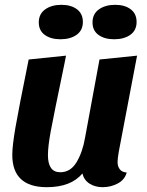

<svg xmlns="http://www.w3.org/2000/svg" viewBox="-20 -757 609 797"><path d="M468 -85Q468 -66 477.5 -54Q487 -42 506 -41Q498 -11 469 4.5Q440 20 406 20Q375 20 352 5.5Q329 -9 322 -37Q275 20 174 20Q103 20 67 -13.5Q31 -47 31 -114Q31 -151 44 -227Q57 -303 99 -510L254 -526Q250 -507 249 -500Q202 -274 190.5 -211.5Q179 -149 179 -113Q179 -42 230 -42Q273 -42 298 -84Q323 -126 333 -185L393 -510L549 -526L473 -127Q468 -97 468 -85ZM324 -666Q324 -631 298 -612.5Q272 -594 231 -594Q191 -594 166 -612Q141 -630 141 -664Q141 -699 167.5 -718Q194 -737 235 -737Q275 -737 299.5 -718.5Q324 -700 324 -666ZM547 -666Q547 -631 521 -612.5Q495 -594 454 -594Q414 -594 389 -612Q364 -630 364 -664Q364 -699 390.5 -718Q417 -737 458 -737Q498 -737 522.5 -718.5Q547 -700 547 -666Z"/></svg>

Font: Sansita
Style: Bold Italic
Weight: 700
Italic angle: -11°
Designer: Pablo Cosgaya
Foundry: Omnibus-Type
Version: Version 1.006